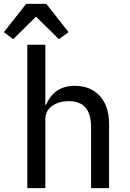

<svg xmlns="http://www.w3.org/2000/svg" viewBox="-49 -971 669 991"><path d="M86 -951H190L305 -805L255 -769L137 -885L19 -769L-29 -805ZM92 0V-740H185V-430H189Q230 -528 337 -528Q418 -528 466 -476Q514 -424 514 -332V0H421V-316Q421 -449 306 -449Q256 -449 220.5 -424.5Q185 -400 185 -354V0Z"/></svg>

Font: IBM Plex Mono Text
Style: Regular
Weight: 450
Designer: Mike Abbink, Paul van der Laan, Pieter van Rosmalen
Foundry: Bold Monday
Version: Version 2.000